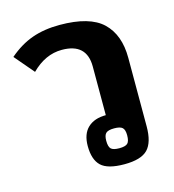

<svg xmlns="http://www.w3.org/2000/svg" viewBox="-89 -619 641 709"><g transform="rotate(-15 231.5 -264.5)"><path d="M187 -85Q187 -131 212 -154.5Q237 -178 281 -178V-364Q281 -453 186 -453Q123 -453 70 -400L7 -474Q50 -511 96.5 -527.5Q143 -544 202 -544Q317 -544 366.5 -496.5Q416 -449 416 -361V-99Q416 -38 390.5 -11.5Q365 15 301 15Q237 15 212 -9Q187 -33 187 -85ZM338 -86Q338 -107 329.5 -115Q321 -123 298 -123Q275 -123 266.5 -115Q258 -107 258 -86Q258 -63 266.5 -55Q275 -47 298 -47Q321 -47 329.5 -55Q338 -63 338 -86Z"/></g></svg>

Font: Pridi Medium
Style: Regular
Weight: 500
Designer: Katatrad Team
Foundry: CadsonDemak
Version: Version 1.001